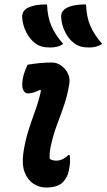

<svg xmlns="http://www.w3.org/2000/svg" viewBox="-20 -825 476 857"><path d="M190 -805Q192 -750 209 -710Q226 -670 262 -629Q249 -620 235 -616.5Q221 -613 204 -613Q182 -613 166 -617.5Q150 -622 136 -633Q113 -650 97 -681.5Q81 -713 79 -747Q77 -777 106 -791Q123 -799 145.5 -802.5Q168 -806 190 -805ZM364 -805Q366 -750 383 -710Q400 -670 436 -629Q412 -613 378 -613Q356 -613 340 -617.5Q324 -622 310 -633Q287 -650 271 -681.5Q255 -713 253 -747Q251 -777 280 -791Q297 -799 319.5 -802.5Q342 -806 364 -805ZM103 -536Q131 -541 159 -543.5Q187 -546 212 -546Q234 -546 253.5 -532Q273 -518 283.5 -496Q294 -474 289 -449Q281 -399 266 -355.5Q251 -312 235.5 -271Q220 -230 210 -187Q203 -159 202 -143.5Q201 -128 202 -116Q207 -112 215 -110Q223 -108 231 -108Q260 -108 285 -133H291Q296 -101 287 -63Q284 -47 277.5 -35Q271 -23 261 -12Q237 12 185 12Q156 12 130 -4.5Q104 -21 90.5 -55Q77 -89 84 -141Q92 -195 106.5 -241Q121 -287 137 -330.5Q153 -374 163 -421L159 -424Q144 -417 131 -412.5Q118 -408 105 -408Q89 -408 82 -427.5Q75 -447 85 -489Q91 -511 103 -536Z"/></svg>

Font: Recursive Sn Csl St SmB
Style: Italic
Weight: 600
Italic angle: -15°
Version: Version 1.079;hotconv 1.0.112;makeotfexe 2.5.65598; ttfautoh